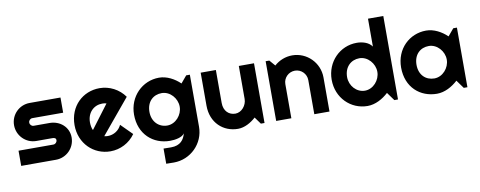

<svg xmlns="http://www.w3.org/2000/svg" viewBox="-74 -1094 4139 1656"><g transform="rotate(-10 1996.0 -265.5)"><path d="M338 0C429 0 504 -74 504 -166C504 -258 429 -322 338 -322H199C181 -322 166 -337 166 -356C166 -374 181 -389 199 -389H469V-522H199C107 -522 33 -448 33 -356C33 -264 107 -189 199 -189H338C356 -189 371 -185 371 -166C371 -148 356 -133 338 -133H33V0H338Z M1033 -429C983 -500 901 -543 814 -543C667 -543 547 -432 547 -266C547 -105 667 10 814 10C901 10 982 -32 1032 -103L934 -201C913 -154 866 -124 814 -124C804 -124 793 -125 783 -128ZM696 -197C686 -215 682 -246 682 -266C682 -353 741 -408 814 -408C827 -408 839 -407 851 -403Z M1468 -266C1468 -193 1408 -124 1335 -124C1262 -124 1203 -179 1203 -266C1203 -358 1262 -408 1335 -408C1408 -408 1468 -339 1468 -266ZM1602 -522H1570L1518 -460C1469 -507 1403 -543 1335 -543C1188 -543 1068 -424 1068 -266C1068 -94 1188 10 1335 10C1380 10 1442 0 1463 -33C1449 20 1417 67 1334 67L1268 66V199L1335 200C1482 200 1602 81 1602 -66Z M2132 0H2164V-523H2031V-234C2031 -178 1986 -123 1931 -123C1875 -123 1830 -163 1830 -234V-523H1697V-234C1697 -84 1802 10 1931 10C1989 10 2045 -22 2088 -61Z M2399 -299C2399 -354 2444 -399 2500 -399C2555 -399 2600 -354 2600 -299V0H2733V-299C2733 -428 2628 -533 2500 -533C2441 -533 2385 -511 2342 -472L2298 -523H2266V0H2399Z M3333 -731H3199V-487C3170 -529 3113 -543 3066 -543C2919 -543 2799 -424 2799 -266C2799 -107 2919 10 3066 10C3134 10 3199 -26 3249 -72L3301 0H3333ZM3199 -266C3199 -193 3139 -124 3066 -124C2993 -124 2934 -189 2934 -266C2934 -355 2993 -408 3066 -408C3139 -408 3199 -339 3199 -266Z M3941 -522H3909L3857 -460C3808 -507 3742 -543 3674 -543C3527 -543 3407 -429 3407 -266C3407 -92 3527 10 3674 10C3742 10 3807 -26 3857 -72L3909 0H3941ZM3807 -266C3807 -193 3747 -124 3674 -124C3601 -124 3542 -175 3542 -266C3542 -358 3601 -408 3674 -408C3747 -408 3807 -339 3807 -266Z"/></g></svg>

Font: Righteous
Style: Regular
Weight: 400
Designer: Astigmatic (AOETI)
Foundry: Astigmatic (AOETI)
Version: Version 1.000